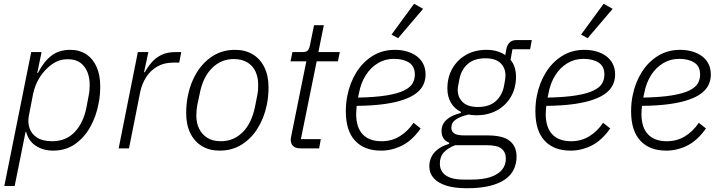

<svg xmlns="http://www.w3.org/2000/svg" viewBox="-20 -789 3831 1021"><path d="M3 200 146 -512H201L178 -400H181Q213 -462 253.5 -493Q294 -524 354 -524Q403 -524 439 -500Q475 -476 494 -432.5Q513 -389 513 -331Q513 -308 511 -284.5Q509 -261 504 -238Q492 -172 460.5 -115Q429 -58 379.5 -23Q330 12 262 12Q209 12 170 -14Q131 -40 119 -88H116L58 200ZM258 -38Q330 -38 376.5 -86Q423 -134 440 -219L451 -278Q454 -292 455.5 -306.5Q457 -321 457 -337Q457 -376 444.5 -406.5Q432 -437 407 -455.5Q382 -474 341 -474Q308 -474 282 -462Q256 -450 232 -427Q206 -403 186 -369Q166 -335 156 -290L133 -171Q127 -138 137 -107.5Q147 -77 177 -57.5Q207 -38 258 -38Z M666 0H611L713 -512H769L746 -405H750Q766 -434 787 -458Q808 -482 838.5 -497Q869 -512 912 -512H944L933 -456H900Q852 -456 816 -435Q780 -414 757.5 -379Q735 -344 726 -302Z M1148 12Q1094 12 1054 -12Q1014 -36 992 -81Q970 -126 970 -188Q970 -213 972.5 -237Q975 -261 980 -284Q994 -352 1028 -406Q1062 -460 1113 -492Q1164 -524 1230 -524Q1284 -524 1324 -500Q1364 -476 1386 -431Q1408 -386 1408 -324Q1408 -299 1405.5 -275Q1403 -251 1398 -228Q1384 -161 1350 -106.5Q1316 -52 1265 -20Q1214 12 1148 12ZM1155 -38Q1222 -38 1270 -85.5Q1318 -133 1336 -221L1348 -282Q1351 -295 1352 -309Q1353 -323 1353 -338Q1353 -377 1339 -408Q1325 -439 1295.5 -457Q1266 -475 1223 -475Q1156 -475 1107.5 -427Q1059 -379 1042 -291L1029 -230Q1027 -217 1025.5 -203Q1024 -189 1024 -174Q1024 -135 1039 -104.5Q1054 -74 1082.5 -56Q1111 -38 1155 -38Z M1677 0H1579Q1551 0 1538.5 -12.5Q1526 -25 1526 -46Q1526 -51 1527 -56Q1528 -61 1529 -67L1609 -463H1525L1535 -512H1586Q1609 -512 1617 -521Q1625 -530 1629 -552L1650 -655H1702L1673 -512H1787L1777 -463H1664L1580 -49H1686Z M2006 12Q1917 12 1868 -41Q1819 -94 1819 -197Q1819 -219 1821 -240Q1823 -261 1827 -280Q1841 -350 1875.5 -405Q1910 -460 1962 -492Q2014 -524 2080 -524Q2114 -524 2143.5 -515.5Q2173 -507 2195.5 -490.5Q2218 -474 2230.5 -449.5Q2243 -425 2243 -392Q2243 -364 2231.5 -339Q2220 -314 2194.5 -294Q2169 -274 2126.5 -259Q2084 -244 2022.5 -235.5Q1961 -227 1877 -226Q1876 -217 1875 -204Q1874 -191 1874 -183Q1874 -112 1908.5 -75Q1943 -38 2009 -38Q2063 -38 2106 -64.5Q2149 -91 2179 -136L2217 -106Q2173 -43 2119 -15.5Q2065 12 2006 12ZM2074 -476Q2028 -476 1989.5 -453Q1951 -430 1925 -389Q1899 -348 1889 -294L1884 -270Q1978 -272 2037.5 -282Q2097 -292 2129 -308Q2161 -324 2173.5 -345Q2186 -366 2186 -393Q2186 -436 2155.5 -456Q2125 -476 2074 -476ZM2230 -742 2097 -586 2062 -605 2182 -769Z M2727 44Q2727 80 2712.5 111Q2698 142 2666.5 164.5Q2635 187 2584.5 199.5Q2534 212 2463 212Q2397 212 2353 198Q2309 184 2286 158Q2263 132 2263 96Q2263 53 2290 22Q2317 -9 2368 -24L2369 -30Q2348 -38 2338 -54Q2328 -70 2328 -92Q2328 -129 2355.5 -153Q2383 -177 2430 -188L2431 -194Q2396 -211 2377.5 -243.5Q2359 -276 2359 -318Q2359 -379 2386 -425.5Q2413 -472 2459.5 -498Q2506 -524 2567 -524Q2598 -524 2623 -516.5Q2648 -509 2667 -496L2672 -525Q2676 -549 2689.5 -562.5Q2703 -576 2727 -576H2808L2799 -527H2705L2695 -471Q2710 -453 2717 -430Q2724 -407 2724 -381Q2724 -321 2697 -274.5Q2670 -228 2622.5 -202Q2575 -176 2514 -176Q2503 -176 2493 -177Q2483 -178 2472 -180Q2428 -170 2404 -153.5Q2380 -137 2380 -109Q2380 -90 2395.5 -79.5Q2411 -69 2447 -69H2571Q2655 -69 2691 -39.5Q2727 -10 2727 44ZM2670 54Q2670 21 2647.5 2Q2625 -17 2567 -17H2401Q2363 -3 2341 20.5Q2319 44 2319 81Q2319 108 2333 127Q2347 146 2375 156Q2403 166 2446 166H2487Q2546 166 2586.5 153Q2627 140 2648.5 115Q2670 90 2670 54ZM2521 -220Q2581 -220 2615.5 -250.5Q2650 -281 2660 -331Q2665 -357 2666.5 -368Q2668 -379 2668 -387Q2668 -428 2641.5 -453.5Q2615 -479 2561 -479Q2501 -479 2466.5 -448Q2432 -417 2423 -368Q2418 -342 2416 -331Q2414 -320 2414 -312Q2414 -271 2441 -245.5Q2468 -220 2521 -220Z M3014 12Q2925 12 2876 -41Q2827 -94 2827 -197Q2827 -219 2829 -240Q2831 -261 2835 -280Q2849 -350 2883.5 -405Q2918 -460 2970 -492Q3022 -524 3088 -524Q3122 -524 3151.5 -515.5Q3181 -507 3203.5 -490.5Q3226 -474 3238.5 -449.5Q3251 -425 3251 -392Q3251 -364 3239.5 -339Q3228 -314 3202.5 -294Q3177 -274 3134.5 -259Q3092 -244 3030.5 -235.5Q2969 -227 2885 -226Q2884 -217 2883 -204Q2882 -191 2882 -183Q2882 -112 2916.5 -75Q2951 -38 3017 -38Q3071 -38 3114 -64.5Q3157 -91 3187 -136L3225 -106Q3181 -43 3127 -15.5Q3073 12 3014 12ZM3082 -476Q3036 -476 2997.5 -453Q2959 -430 2933 -389Q2907 -348 2897 -294L2892 -270Q2986 -272 3045.5 -282Q3105 -292 3137 -308Q3169 -324 3181.5 -345Q3194 -366 3194 -393Q3194 -436 3163.5 -456Q3133 -476 3082 -476ZM3238 -742 3105 -586 3070 -605 3190 -769Z M3523 12Q3434 12 3385 -41Q3336 -94 3336 -197Q3336 -219 3338 -240Q3340 -261 3344 -280Q3358 -350 3392.5 -405Q3427 -460 3479 -492Q3531 -524 3597 -524Q3631 -524 3660.5 -515.5Q3690 -507 3712.5 -490.5Q3735 -474 3747.5 -449.5Q3760 -425 3760 -392Q3760 -364 3748.5 -339Q3737 -314 3711.5 -294Q3686 -274 3643.5 -259Q3601 -244 3539.5 -235.5Q3478 -227 3394 -226Q3393 -217 3392 -204Q3391 -191 3391 -183Q3391 -112 3425.5 -75Q3460 -38 3526 -38Q3580 -38 3623 -64.5Q3666 -91 3696 -136L3734 -106Q3690 -43 3636 -15.5Q3582 12 3523 12ZM3591 -476Q3545 -476 3506.5 -453Q3468 -430 3442 -389Q3416 -348 3406 -294L3401 -270Q3495 -272 3554.5 -282Q3614 -292 3646 -308Q3678 -324 3690.5 -345Q3703 -366 3703 -393Q3703 -436 3672.5 -456Q3642 -476 3591 -476Z"/></svg>

Font: IBM Plex Sans Light
Style: Italic
Weight: 300
Italic angle: -11.31°
Designer: Mike Abbink, Paul van der Laan, Pieter van Rosmalen
Foundry: Bold Monday
Version: Version 3.201